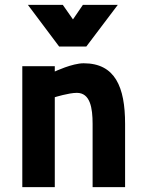

<svg xmlns="http://www.w3.org/2000/svg" viewBox="-20 -772 601 792"><path d="M206 0V-371C206 -371 264 -389 297 -389C352 -389 362 -327 362 -261V0H496V-261C496 -413 455 -511 325 -511C278 -511 206 -477 206 -477V-499H72V0ZM224 -580H336L466 -752H322L281 -692L239 -752H95Z"/></svg>

Font: TitilliumMaps29L
Style: 999 wt
Weight: 900
Designer: Campivisivi
Foundry: Accademia di Belle Arti di Urbino and students of MA course of Visual design